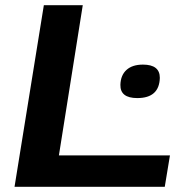

<svg xmlns="http://www.w3.org/2000/svg" viewBox="-20 -720 720 740"><path d="M36 0 149 -700H299L207 -121H635L615 0ZM444 -393Q445 -430 467.5 -450.5Q490 -471 531 -471Q596 -471 596 -420Q594 -342 509 -342Q443 -342 444 -393Z"/></svg>

Font: Georama Extended SemiBold
Style: Italic
Weight: 600
Width: 7
Italic angle: -9°
Designer: Jean-Baptiste Levee
Foundry: Production Type
Version: Version 1.000